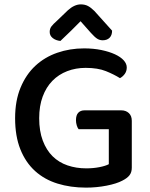

<svg xmlns="http://www.w3.org/2000/svg" viewBox="-20 -843 686 877"><path d="M582 -77Q582 -56 571.5 -42.5Q561 -29 539 -18Q513 -4 467 5Q421 14 373 14Q302 14 242.5 -4.5Q183 -23 140 -62Q97 -101 73 -161Q49 -221 49 -303Q49 -383 74 -443Q99 -503 141.5 -542.5Q184 -582 241.5 -602Q299 -622 364 -622Q407 -622 443 -614.5Q479 -607 505 -595Q531 -583 545 -567.5Q559 -552 559 -535Q559 -518 550 -505.5Q541 -493 528 -486Q501 -503 464 -518Q427 -533 371 -533Q326 -533 287 -518Q248 -503 219.5 -474Q191 -445 175 -402Q159 -359 159 -303Q159 -244 175.5 -200.5Q192 -157 220.5 -129Q249 -101 288.5 -87.5Q328 -74 374 -74Q406 -74 434 -79.5Q462 -85 477 -93V-253H339Q334 -259 330.5 -270.5Q327 -282 327 -294Q327 -317 337.5 -328Q348 -339 366 -339H534Q555 -339 568.5 -326.5Q582 -314 582 -291ZM348 -746Q329 -727 305.5 -703.5Q282 -680 256 -656Q235 -658 221 -669Q207 -680 207 -697Q207 -712 215 -722.5Q223 -733 239 -747L290 -796Q320 -823 349 -823Q368 -823 382 -815.5Q396 -808 411 -793L492 -703Q492 -682 480.5 -670.5Q469 -659 449 -659Q435 -659 423.5 -666.5Q412 -674 395 -693Z"/></svg>

Font: Baloo Thambi 2 Medium
Style: Regular
Weight: 500
Designer: Aadarsh Rajan and Ek Type
Foundry: Ek Type
Version: Version 1.640;hotconv 1.0.111;makeotfexe 2.5.65597; ttfautoh